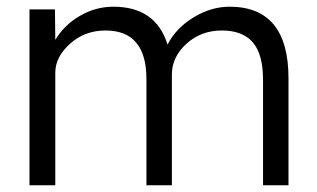

<svg xmlns="http://www.w3.org/2000/svg" viewBox="-20 -553 946 573"><path d="M68 0V-525H144L145 -434Q172 -479 219 -506Q266 -533 318 -533Q445 -533 480 -420Q505 -469 557.5 -501Q610 -533 665 -533Q841 -533 841 -319V0H765V-315Q765 -391 734.5 -426.5Q704 -462 642 -462Q580 -462 536.5 -422.5Q493 -383 493 -331V0H417V-317Q417 -462 295 -462Q233 -462 189 -422.5Q145 -383 145 -336V0Z"/></svg>

Font: Easer Grotesk Light
Style: Regular
Weight: 300
Designer: Boardeaser, Bonnie Shaver-Troup, Thomas Jockin
Foundry: Lexend
Version: Version 1.008;Glyphs 3.1.2 (3151)